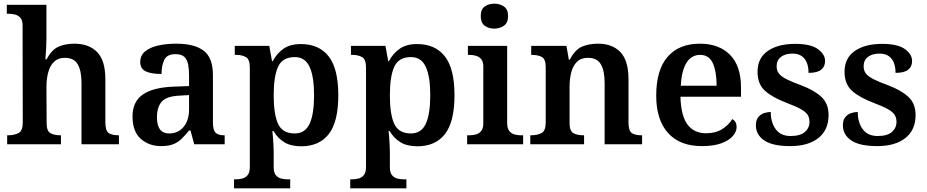

<svg xmlns="http://www.w3.org/2000/svg" viewBox="-20 -786 5050 1046"><path d="M19 0V-49H24Q57 -49 80.5 -61Q104 -73 104 -119L103 -648Q103 -675 91.5 -688.5Q80 -702 62.5 -706.5Q45 -711 28 -711H17V-760H233V-574Q233 -551 231.5 -525Q230 -499 228.5 -481Q227 -463 227 -463H234Q261 -515 298.5 -531.5Q336 -548 385 -548Q465 -548 509.5 -502Q554 -456 554 -354V-120Q554 -73 572.5 -61Q591 -49 625 -49H628V0H424V-335Q424 -400 403.5 -435.5Q383 -471 333 -471Q297 -471 275 -450Q253 -429 243 -393Q233 -357 233 -313L234 -115Q234 -72 255 -60.5Q276 -49 309 -49H312V0Z M858 10Q792 10 747 -29.5Q702 -69 702 -152Q702 -232 758 -271Q814 -310 927 -314L1010 -317V-374Q1010 -408 1005 -434.5Q1000 -461 984.5 -476Q969 -491 936 -491Q890 -491 875 -460Q860 -429 860 -383Q803 -383 773.5 -397.5Q744 -412 744 -448Q744 -484 770.5 -506Q797 -528 841.5 -538Q886 -548 940 -548Q1040 -548 1090 -509.5Q1140 -471 1140 -377V-120Q1140 -79 1153.5 -64Q1167 -49 1201 -49H1204V0H1038L1018 -75H1010Q988 -48 968.5 -29Q949 -10 923 0Q897 10 858 10ZM901 -59Q951 -59 980.5 -95Q1010 -131 1010 -191V-268L958 -265Q888 -262 861.5 -232.5Q835 -203 835 -147Q835 -59 901 -59Z M1255 240V191H1265Q1283 191 1300.5 186.5Q1318 182 1329.5 167.5Q1341 153 1341 124V-418Q1341 -463 1319.5 -475Q1298 -487 1268 -487H1259V-536H1447L1462 -453H1466Q1488 -495 1524.5 -520.5Q1561 -546 1619 -546Q1718 -546 1770.5 -479Q1823 -412 1823 -267Q1823 -122 1771 -55.5Q1719 11 1621 11Q1564 11 1528 -11.5Q1492 -34 1470 -72H1464Q1466 -55 1467.5 -33Q1469 -11 1470 10.5Q1471 32 1471 46V125Q1471 154 1482.5 168Q1494 182 1511 186.5Q1528 191 1546 191H1561V240ZM1586 -59Q1642 -59 1666.5 -111.5Q1691 -164 1691 -267Q1691 -369 1666.5 -422Q1642 -475 1586 -475Q1519 -475 1495 -422.5Q1471 -370 1471 -267Q1471 -163 1495 -111Q1519 -59 1586 -59Z M1888 240V191H1898Q1916 191 1933.5 186.5Q1951 182 1962.5 167.5Q1974 153 1974 124V-418Q1974 -463 1952.5 -475Q1931 -487 1901 -487H1892V-536H2080L2095 -453H2099Q2121 -495 2157.5 -520.5Q2194 -546 2252 -546Q2351 -546 2403.5 -479Q2456 -412 2456 -267Q2456 -122 2404 -55.5Q2352 11 2254 11Q2197 11 2161 -11.5Q2125 -34 2103 -72H2097Q2099 -55 2100.5 -33Q2102 -11 2103 10.5Q2104 32 2104 46V125Q2104 154 2115.5 168Q2127 182 2144 186.5Q2161 191 2179 191H2194V240ZM2219 -59Q2275 -59 2299.5 -111.5Q2324 -164 2324 -267Q2324 -369 2299.5 -422Q2275 -475 2219 -475Q2152 -475 2128 -422.5Q2104 -370 2104 -267Q2104 -163 2128 -111Q2152 -59 2219 -59Z M2673 -630Q2642 -630 2620.5 -646Q2599 -662 2599 -698Q2599 -735 2620.5 -750.5Q2642 -766 2673 -766Q2703 -766 2725.5 -750.5Q2748 -735 2748 -698Q2748 -662 2725.5 -646Q2703 -630 2673 -630ZM2525 0V-49H2538Q2555 -49 2572.5 -53.5Q2590 -58 2601.5 -72Q2613 -86 2613 -115V-424Q2613 -451 2601 -464.5Q2589 -478 2572 -482.5Q2555 -487 2538 -487H2529V-536H2743V-116Q2743 -87 2754.5 -72.5Q2766 -58 2783 -53.5Q2800 -49 2818 -49H2830V0Z M2869 0V-49H2873Q2907 -49 2930 -61Q2953 -73 2953 -119V-421Q2953 -464 2932 -475.5Q2911 -487 2878 -487H2874V-536H3066L3079 -461H3084Q3114 -517 3152 -532.5Q3190 -548 3238 -548Q3316 -548 3360 -502Q3404 -456 3404 -354V-120Q3404 -73 3422 -61Q3440 -49 3474 -49H3478V0H3274V-335Q3274 -400 3253.5 -435.5Q3233 -471 3183 -471Q3145 -471 3123 -449Q3101 -427 3092 -391Q3083 -355 3083 -313V-115Q3083 -72 3104 -60.5Q3125 -49 3158 -49H3162V0Z M3804 10Q3683 10 3619 -62Q3555 -134 3555 -265Q3555 -405 3617 -476.5Q3679 -548 3793 -548Q3897 -548 3957 -487.5Q4017 -427 4017 -308V-259H3687Q3690 -155 3725.5 -107.5Q3761 -60 3827 -60Q3879 -60 3915 -83Q3951 -106 3969 -137Q3993 -125 3993 -94Q3993 -69 3972.5 -45Q3952 -21 3910 -5.5Q3868 10 3804 10ZM3884 -319Q3884 -396 3863.5 -441.5Q3843 -487 3794 -487Q3747 -487 3720 -444Q3693 -401 3689 -319Z M4285 10Q4189 10 4143.5 -21Q4098 -52 4098 -103Q4098 -133 4112 -149Q4126 -165 4145 -170.5Q4164 -176 4179 -176Q4179 -118 4206.5 -81.5Q4234 -45 4287 -45Q4340 -45 4365 -67Q4390 -89 4390 -122Q4390 -145 4379.5 -161Q4369 -177 4342 -192Q4315 -207 4267 -225Q4188 -255 4147.5 -291.5Q4107 -328 4107 -395Q4107 -470 4163 -508.5Q4219 -547 4311 -547Q4397 -547 4436 -518.5Q4475 -490 4475 -454Q4475 -423 4453.5 -406Q4432 -389 4385 -389Q4385 -438 4363 -466Q4341 -494 4297 -494Q4258 -494 4234.5 -476Q4211 -458 4211 -425Q4211 -402 4223 -386Q4235 -370 4264 -355Q4293 -340 4343 -322Q4415 -295 4454.5 -258.5Q4494 -222 4494 -159Q4494 -78 4438.5 -34Q4383 10 4285 10Z M4759 10Q4663 10 4617.5 -21Q4572 -52 4572 -103Q4572 -133 4586 -149Q4600 -165 4619 -170.5Q4638 -176 4653 -176Q4653 -118 4680.5 -81.5Q4708 -45 4761 -45Q4814 -45 4839 -67Q4864 -89 4864 -122Q4864 -145 4853.5 -161Q4843 -177 4816 -192Q4789 -207 4741 -225Q4662 -255 4621.5 -291.5Q4581 -328 4581 -395Q4581 -470 4637 -508.5Q4693 -547 4785 -547Q4871 -547 4910 -518.5Q4949 -490 4949 -454Q4949 -423 4927.5 -406Q4906 -389 4859 -389Q4859 -438 4837 -466Q4815 -494 4771 -494Q4732 -494 4708.5 -476Q4685 -458 4685 -425Q4685 -402 4697 -386Q4709 -370 4738 -355Q4767 -340 4817 -322Q4889 -295 4928.5 -258.5Q4968 -222 4968 -159Q4968 -78 4912.5 -34Q4857 10 4759 10Z"/></svg>

Font: Noto Serif Thai SemiBold
Style: Regular
Weight: 600
Designer: Monotype Design Team
Foundry: Monotype Imaging Inc.
Version: Version 2.001; ttfautohint (v1.8.4.7-5d5b)